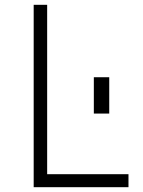

<svg xmlns="http://www.w3.org/2000/svg" viewBox="-20 -778 594 798"><path d="M120 0ZM514 -54V0H120V-758H176V-54ZM370 -457H434V-306H370Z"/></svg>

Font: Biryani ExtraLight
Style: Regular
Weight: 275
Designer: Dan Reynolds and Mathieu Reguer
Foundry: Dan Reynolds and Mathieu Reguer
Version: Version 1.004; ttfautohint (v1.1) -l 5 -r 5 -G 72 -x 0 -D la